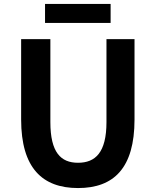

<svg xmlns="http://www.w3.org/2000/svg" viewBox="-20 -938 788 972"><path d="M375 14C556 14 661 -87 661 -333V-740H519V-320C519 -166 463 -114 375 -114C288 -114 235 -166 235 -320V-740H87V-333C87 -87 195 14 375 14ZM208 -822H540V-918H208Z"/></svg>

Font: Noto Sans T Chinese Bold
Style: Bold
Weight: 700
Designer: Ryoko NISHIZUKA (kana & ideographs); Paul D. Hunt (Latin, Greek & Cyrillic); Wenlong ZHANG (bopomofo); Sandoll Communica
Foundry: Adobe Systems Incorporated
Version: Version 1.000;PS 1;hotconv 1.0.78;makeotf.lib2.5.61930